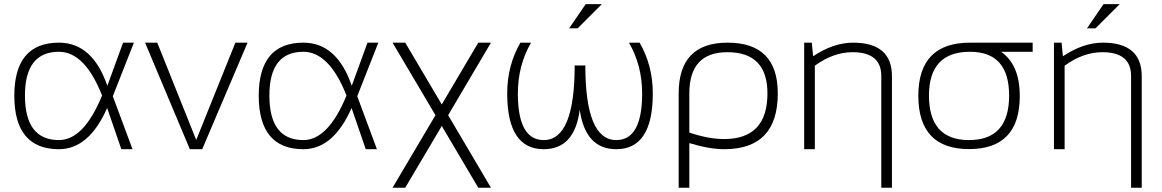

<svg xmlns="http://www.w3.org/2000/svg" viewBox="-20 -718 5593 924"><path d="M48.8 -256.3Q48.8 -512.7 263.7 -512.7Q425.3 -512.7 496.6 -305.2L572.3 -512.7H624.5L522.9 -254.9L617.7 0H564L495.6 -198.2Q408.2 0 263.7 0Q49.8 0 48.8 -256.3ZM263.7 -43.9Q383.3 -43.9 471.2 -258.3Q388.2 -468.8 263.7 -468.8Q100.1 -468.8 100.1 -258.3Q100.1 -43.9 263.7 -43.9Z M678.2 -512.7H736.8L924.3 -44.4L1112.8 -512.7H1171.4L953.1 0H893.6Z M1225.1 -256.3Q1225.1 -512.7 1439.9 -512.7Q1601.6 -512.7 1672.9 -305.2L1748.5 -512.7H1800.8L1699.2 -254.9L1793.9 0H1740.2L1671.9 -198.2Q1584.5 0 1439.9 0Q1226.1 0 1225.1 -256.3ZM1439.9 -43.9Q1559.6 -43.9 1647.5 -258.3Q1564.5 -468.8 1439.9 -468.8Q1276.4 -468.8 1276.4 -258.3Q1276.4 -43.9 1439.9 -43.9Z M2075.7 -163.6 1869.1 -512.7H1930.2L2106 -215.3L2281.7 -512.7H2342.8L2136.7 -163.6L2342.8 185.5H2281.7L2106 -111.8L1930.2 185.5H1869.1Z M2484.4 -512.7H2535.6Q2472.2 -402.8 2472.2 -268.6Q2472.2 -43.9 2596.7 -43.9Q2745.6 -43.9 2745.6 -402.8H2796.9Q2796.9 -43.9 2945.8 -43.9Q3070.3 -43.9 3070.3 -268.6Q3070.3 -402.8 3006.8 -512.7H3058.1Q3121.6 -402.8 3121.6 -268.6Q3121.6 0 2945.8 0Q2796.9 0 2770 -189.9Q2745.6 0 2596.7 0Q2420.9 0 2420.9 -268.6Q2420.9 -402.8 2484.4 -512.7ZM2798.8 -698.2H2876.5L2759.8 -581.5H2718.8Z M3297.4 -80.1Q3389.6 -48.8 3464.8 -48.8Q3673.3 -48.8 3673.3 -268.6Q3673.3 -466.8 3480.5 -466.8Q3297.4 -466.8 3297.4 -268.6ZM3481.4 -512.7Q3723.1 -512.7 3723.1 -268.6Q3723.1 0 3465.3 0Q3394 0 3297.4 -29.3V185.5H3246.1V-268.6Q3246.1 -512.7 3481.4 -512.7Z M3850.1 0V-512.7H3886.7L3893.1 -447.3Q3991.2 -512.7 4085.4 -512.7Q4272.5 -512.7 4272.5 -351.1V185.5H4221.2V-352.5Q4221.2 -466.8 4083 -466.8Q3990.7 -466.8 3901.4 -401.9V0Z M4643.6 -43.9Q4836.4 -43.9 4836.4 -258.3Q4836.4 -468.8 4648.4 -468.8Q4450.7 -468.8 4450.7 -258.3Q4450.7 -43.9 4643.6 -43.9ZM4399.4 -256.3Q4399.4 -512.7 4648.4 -512.7H4949.7V-468.8H4797.9Q4887.7 -405.8 4887.7 -256.3Q4887.7 -0.5 4643.6 -0.5Q4400.4 -0.5 4399.4 -256.3Z M5052.2 0V-512.7H5088.9L5095.2 -447.3Q5193.4 -512.7 5287.6 -512.7Q5474.6 -512.7 5474.6 -351.1V185.5H5423.3V-352.5Q5423.3 -466.8 5285.2 -466.8Q5192.9 -466.8 5103.5 -401.9V0ZM5291 -698.2H5368.7L5252 -581.5H5210.9Z"/></svg>

Font: Sansation Light
Style: Light
Weight: 300
Designer: Bernd Montag
Version: Version 1.301